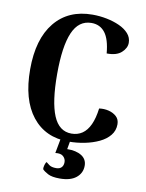

<svg xmlns="http://www.w3.org/2000/svg" viewBox="-100 -782 819 1079"><g transform="rotate(10 309.5 -242.5)"><path d="M584 -129Q584 -93 562 -66Q540 -39 503 -21.5Q466 -4 421 5Q376 14 330 14Q197 14 122 -81Q47 -176 47 -349Q47 -522 124.5 -617Q202 -712 340 -712Q381 -712 421 -704Q461 -696 494 -681Q527 -666 547 -643.5Q567 -621 567 -591Q567 -561 539 -535.5Q511 -510 455 -511Q448 -591 419.5 -628Q391 -665 342 -665Q269 -665 235 -586Q201 -507 201 -349Q201 -191 234 -112Q267 -33 338 -33Q373 -33 399.5 -51Q426 -69 443 -106Q460 -143 467 -199Q495 -203 521.5 -196.5Q548 -190 566 -173.5Q584 -157 584 -129ZM343 -17 330 57Q381 56 412 75.5Q443 95 443 132Q443 174 410.5 200.5Q378 227 317 227Q272 227 249.5 215Q227 203 217 192Q215 182 219.5 167Q224 152 229 149Q234 153 247 163Q260 173 287 173Q307 173 317.5 162Q328 151 328 132Q328 113 313.5 99.5Q299 86 268 90L288 -17Z"/></g></svg>

Font: Arima Thin
Style: Bold
Weight: 700
Version: Version 1.100